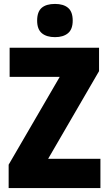

<svg xmlns="http://www.w3.org/2000/svg" viewBox="-20 -957 553 977"><path d="M491 0H24V-119L284 -566H29V-714H484V-595L225 -149H491ZM260 -937Q303 -937 326.5 -917Q350 -897 350 -852Q350 -808 326 -788Q302 -768 260 -768Q217 -768 193 -788Q169 -808 169 -852Q169 -897 192 -917Q215 -937 260 -937Z"/></svg>

Font: Noto Sans Thai Cond Blk
Style: Regular
Weight: 900
Width: 3
Designer: Monotype Design Team
Foundry: Monotype Imaging Inc.
Version: Version 2.002; ttfautohint (v1.8.4.7-5d5b)